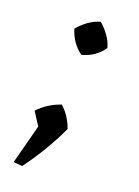

<svg xmlns="http://www.w3.org/2000/svg" viewBox="-83 -432 420 582"><g transform="rotate(15 127.0 -141.0)"><path d="M16 96 60 -27 37 -71Q70 -100 112 -110Q138 -82 148 -43Q105 32 44 101ZM130 -271Q99 -297 89 -342Q102 -356 121 -367.5Q140 -379 161 -383Q176 -368 187 -349Q198 -330 201 -311Q173 -278 130 -271Z"/></g></svg>

Font: Piazzolla SC
Style: Italic
Weight: 400
Italic angle: -11.3°
Designer: Juan Pablo del Peral
Foundry: Huerta Tipografica
Version: Version 1.330